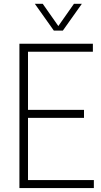

<svg xmlns="http://www.w3.org/2000/svg" viewBox="-20 -964 518 984"><path d="M79.5 0V-740H456V-699H123.5V-401H410.5V-360H123.5V-41H461V0ZM256 -807 158.5 -944.5H199L279 -830.5L359 -944.5H399.5L302 -807Z"/></svg>

Font: Encode Sans Condensed Condensed ExtraLight
Style: Regular
Weight: 200
Width: 3
Designer: Multiple Designers
Foundry: Impallari Type
Version: Version 3.000; ttfautohint (v1.8.3) -l 8 -r 50 -G 200 -x 14 